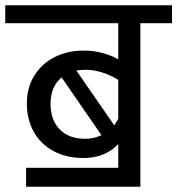

<svg xmlns="http://www.w3.org/2000/svg" viewBox="-40 -709 673 729"><path d="M613 -621H493V0H59V-72H409V-162Q359 -109 277 -109Q213 -109 164 -135Q115 -161 88.5 -208Q62 -255 62 -316Q62 -376 90 -421.5Q118 -467 167 -492Q216 -517 279 -517Q347 -517 409 -484V-621H-20V-689H613ZM250 -441 394 -233Q407 -255 409 -258V-406Q345 -444 285 -444Q266 -444 250 -441ZM284 -182Q317 -182 345 -196L194 -415Q152 -381 152 -314Q152 -253 187 -217.5Q222 -182 284 -182Z"/></svg>

Font: FiraGO
Style: Regular
Weight: 400
Designer: bBox Type
Foundry: bBox Type GmbH
Version: Version 1.001;April 20, 2020;FontCreator 12.0.0.2555 64-bit